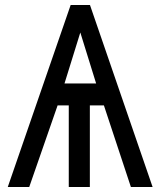

<svg xmlns="http://www.w3.org/2000/svg" viewBox="-20 -745 640 765"><path d="M261.5 -725H338.5L588 0H501.5L394 -325H338V0H254V-325H209.5L96.5 0H11ZM363 -412.5 300 -615.5 237 -412.5Z"/></svg>

Font: JuliaMono
Style: Bold
Weight: 700
Monospace: yes
Designer: cormullion
Foundry: corm
Version: Version 0.055; ttfautohint (v1.8.4)